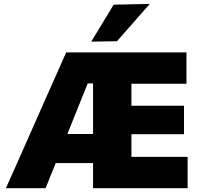

<svg xmlns="http://www.w3.org/2000/svg" viewBox="-20 -988 1049 1008"><path d="M11 0Q37 -58 65.2 -121.2Q93.5 -184.5 118.5 -241.5L227 -487Q255 -549.5 279.5 -604.5Q304 -659.5 327.5 -713H959V-548.5Q930 -548.5 898.2 -548.5Q866.5 -548.5 829.2 -548.5Q792 -548.5 747 -548.5H595L670 -680Q670 -622 670 -566.8Q670 -511.5 670 -441V-264Q670 -196.5 670 -143Q670 -89.5 670 -33L606.5 -164.5H761Q798.5 -164.5 833.2 -164.5Q868 -164.5 900.8 -164.5Q933.5 -164.5 965 -164.5V0H468.5Q468.5 -56.5 468.5 -109.8Q468.5 -163 468.5 -230.5V-474.5Q468.5 -546 468.5 -599.8Q468.5 -653.5 468.5 -698.5L569.5 -550H440.5L309.5 -224.5Q287.5 -170 264.5 -112.2Q241.5 -54.5 219.5 0ZM230 -132 253 -284.5H535.5L554 -132ZM622.5 -283.5V-433H748.5Q812 -433 857.8 -433Q903.5 -433 946 -433V-283.5Q923.5 -283.5 901.2 -283.5Q879 -283.5 855.5 -283.5Q832 -283.5 805.5 -283.5Q779 -283.5 748.5 -283.5ZM459 -769.5Q489 -818.5 518.2 -866.8Q547.5 -915 576.5 -963.5L766.5 -967.5Q736.5 -933.5 707.2 -900.2Q678 -867 649.8 -834.8Q621.5 -802.5 594 -771.5Z"/></svg>

Font: Commissioner Thin ExtraBold
Style: Regular
Weight: 800
Version: Version 1.000